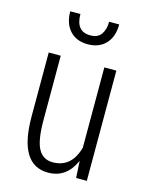

<svg xmlns="http://www.w3.org/2000/svg" viewBox="-114 -808 680 889"><g transform="rotate(15 226.5 -364.0)"><path d="M63.5 -221.7V-528.3H121.1V-220.7Q121.1 -122.1 143.6 -82Q166 -42 211.9 -42Q302.2 -42 330.1 -143.6V-528.3H387.7V0H336.4L332 -78.6H330.6Q291 9.8 203.6 9.8Q63.5 9.8 63.5 -221.7ZM159.2 -738.3Q159.2 -654.8 228 -654.8Q263.7 -654.3 280.3 -677.7Q296.9 -701.2 296.9 -738.3H345.2Q345.2 -680.2 314 -646Q282.2 -611.8 227.5 -611.8Q172.9 -611.8 141.6 -646Q110.4 -680.2 110.4 -738.3Z"/></g></svg>

Font: RobotoCondensed-Light
Style: Light
Weight: 300
Designer: Google
Version: Version 1.200311; 2013